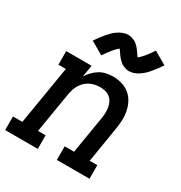

<svg xmlns="http://www.w3.org/2000/svg" viewBox="-189 -901 969 1029"><g transform="rotate(30 295.5 -386.5)"><path d="M-9 0V-84H49L109 -446H63V-530H220L208 -456Q219 -475 234.5 -491Q250 -507 268.5 -518Q287 -529 308 -533.5Q329 -538 349 -538Q378 -538 405 -530Q432 -522 452.5 -505Q473 -488 485.5 -464Q498 -440 503.5 -412.5Q509 -385 507.5 -356.5Q506 -328 501 -299L466 -84H513V0H311V-84H369L407 -313Q410 -330 410.5 -347Q411 -364 408.5 -380Q406 -396 399 -410.5Q392 -425 380 -435Q368 -445 352 -449.5Q336 -454 319 -454Q303 -454 288 -451Q273 -448 258 -441Q243 -434 230.5 -422.5Q218 -411 209.5 -397.5Q201 -384 196 -368.5Q191 -353 188 -338L146 -84H193V0ZM237 -604 158 -650Q170 -668 181 -682.5Q192 -697 202.5 -709Q213 -721 223 -731Q233 -741 247 -750.5Q261 -760 276.5 -766Q292 -772 307 -772Q317 -772 325.5 -770Q334 -768 342.5 -764.5Q351 -761 357.5 -756.5Q364 -752 371 -745Q378 -738 383 -731.5Q388 -725 392.5 -718.5Q397 -712 402 -704.5Q407 -697 411 -692Q426 -704 442 -723Q458 -742 478 -773L557 -727Q545 -709 534 -694.5Q523 -680 513 -668Q503 -656 492.5 -646Q482 -636 468.5 -626.5Q455 -617 439.5 -611Q424 -605 408 -605Q399 -605 390.5 -607Q382 -609 373.5 -612.5Q365 -616 358.5 -620.5Q352 -625 345 -632Q338 -639 332.5 -645.5Q327 -652 323 -658.5Q319 -665 313.5 -672.5Q308 -680 304 -685Q289 -673 273.5 -654Q258 -635 237 -604Z"/></g></svg>

Font: Iosevka Curly Slab MdExObl
Style: Regular
Weight: 500
Width: 7
Italic angle: -9°
Monospace: yes
Designer: Belleve Invis
Foundry: Belleve Invis
Version: Version 11.1.0; ttfautohint (v1.8.3)